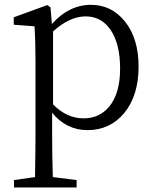

<svg xmlns="http://www.w3.org/2000/svg" viewBox="-20 -536 655 811"><path d="M39.1 255.9V224.6L127.9 211.9Q129.9 94.7 129.9 33.2V-275.4Q129.9 -363.3 126 -424.8L38.1 -431.6V-462.9L179.7 -514.6L193.4 -504.9L199.2 -434.6Q271.5 -515.6 364.3 -515.6Q451.2 -515.6 507.8 -445.3Q565.4 -373 565.4 -254.9Q565.4 -132.8 504.9 -58.6Q444.3 13.7 349.6 13.7Q260.7 13.7 200.2 -59.6V31.2Q200.2 123 203.1 211.9L303.7 224.6V255.9ZM333 -36.1Q400.4 -36.1 441.4 -85.9Q487.3 -141.6 487.3 -246.6Q487.3 -351.6 446.3 -411.1Q407.2 -466.8 341.8 -466.8Q274.4 -466.8 204.1 -403.3V-94.7Q262.7 -36.1 333 -36.1Z"/></svg>

Font: Bpmf GenYo Min R
Style: R
Weight: 400
Foundry: But Ko
Version: Version 1.320